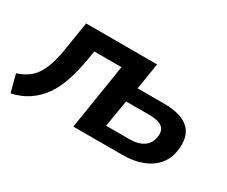

<svg xmlns="http://www.w3.org/2000/svg" viewBox="-89 -749 1191 1009"><g transform="rotate(30 507.0 -244.5)"><path d="M32 14 4 -92Q42 -104 69.5 -124Q97 -144 115.5 -174.5Q134 -205 146.5 -247.5Q159 -290 167 -346L192 -503H623L597 -343H757Q863 -343 910 -298.5Q957 -254 943 -164Q935 -111 903 -74.5Q871 -38 820 -19Q769 0 703 0H405L468 -397H303L294 -342Q281 -267 261 -207Q241 -147 210 -103Q179 -59 135 -29Q91 1 32 14ZM552 -90H695Q745 -90 777 -111Q809 -132 816 -173Q823 -217 797.5 -235Q772 -253 722 -253H579Z"/></g></svg>

Font: Nunito Sans 6pt
Style: Bold Italic
Weight: 700
Italic angle: -9°
Version: Version 3.101;gftools[0.9.27]